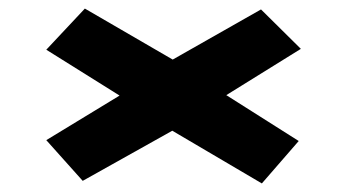

<svg xmlns="http://www.w3.org/2000/svg" viewBox="-20 -567 790 448"><path d="M591 -139 382 -262 173 -145 88 -240 259 -344 88 -451 178 -547 383 -428 589 -545 682 -453 508 -345 677 -238Z"/></svg>

Font: Inconsolata ExtraExpanded Black
Style: Regular
Weight: 900
Width: 8
Monospace: yes
Designer: Raph Levien, Cyreal, Brenton Simpson
Foundry: Raph Levien, Cyreal, Google
Version: Version 3.001; ttfautohint (v1.8.2.53-6de2)